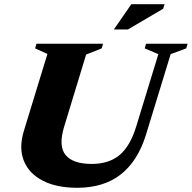

<svg xmlns="http://www.w3.org/2000/svg" viewBox="-20 -878 912 913"><path d="M285 -275.5Q257 -183 292 -140.8Q327 -98.5 416.5 -98.5Q497.5 -98.5 548.2 -140.5Q599 -182.5 628 -277.5L733 -620.5L668 -648L674.5 -670H872L865.5 -648L791.5 -620.5L674.5 -238.5Q636 -113 554.8 -49Q473.5 15 347 15Q248.5 15 183 -19Q117.5 -53 93.2 -113.8Q69 -174.5 93.5 -255.5L205.5 -621.5L147 -648L153.5 -670H470L463.5 -648L389.5 -618.5ZM521.5 -738 604.5 -858H762.5L756 -836.5L588.5 -738Z"/></svg>

Font: Newsreader 16pt ExtraBold
Style: Italic
Weight: 800
Italic angle: -17°
Designer: Hugues Gentile
Foundry: Production Type
Version: Version 1.003; ttfautohint (v1.8.3)